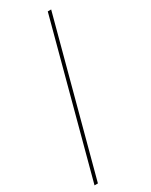

<svg xmlns="http://www.w3.org/2000/svg" viewBox="-229 -786 771 983"><g transform="rotate(-30 156.5 -294.5)"><path d="M33 151 271 -740H251L13 151Z"/></g></svg>

Font: IBM Plex Sans Thai Looped Thin
Style: Regular
Weight: 100
Designer: Mike Abbink, Paul van der Laan, Pieter van Rosmalen, Ben Mitchell, Mark Frömberg
Foundry: Bold Monday
Version: Version 1.1